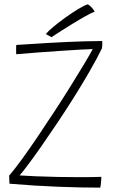

<svg xmlns="http://www.w3.org/2000/svg" viewBox="-20 -853 562 880"><path d="M439.5 7Q351 7 247.2 3Q143.5 -1 23.5 -11Q23 -17.5 22.5 -29.5Q22 -41.5 22 -48Q46.5 -76.5 80.5 -123.2Q114.5 -170 153 -227Q191.5 -284 230.5 -343.8Q269.5 -403.5 304.2 -459.2Q339 -515 365.5 -559.2Q392 -603.5 405 -628Q391 -628 351.8 -625.8Q312.5 -623.5 260.2 -620Q208 -616.5 153.5 -612.5Q99 -608.5 54.5 -604.5Q54 -607.5 54 -613.2Q54 -619 54 -625.5Q54 -632.5 54 -638.2Q54 -644 54.5 -647Q129.5 -652 207.5 -656.5Q285.5 -661 350 -663Q355.5 -663.5 375.5 -663.8Q395.5 -664 417.2 -664.5Q439 -665 448.5 -665Q449 -661.5 449 -655Q449 -648.5 448.5 -642.2Q448 -636 447 -631Q423 -582 389.5 -524Q356 -466 317.8 -405.2Q279.5 -344.5 240.8 -286.8Q202 -229 167.8 -180Q133.5 -131 107.8 -96.8Q82 -62.5 70 -49Q98.5 -47 145.2 -45Q192 -43 245.8 -42Q299.5 -41 349 -41Q406.5 -41 444.5 -42.5Q444.5 -31.5 443 -18.5Q442.5 -10.5 441.5 -3.8Q440.5 3 439.5 7ZM381.5 -833Q391 -829.5 401 -817.8Q411 -806 414 -799.5Q401.5 -795.5 372.8 -779.5Q344 -763.5 311 -743.2Q278 -723 251.5 -705.8Q225 -688.5 216 -682.5L190 -697Q200.5 -710 225.8 -731Q251 -752 281.5 -773.8Q312 -795.5 339.2 -812Q366.5 -828.5 381.5 -833Z"/></svg>

Font: Grandstander Thin
Style: Regular
Weight: 100
Designer: Tyler Finck
Foundry: Etcetera Type Co
Version: Version 1.200; ttfautohint (v1.8.3)